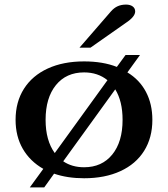

<svg xmlns="http://www.w3.org/2000/svg" viewBox="-20 -768 734 838"><path d="M645 -245Q645 -167 609 -109.5Q573 -52 505.5 -21Q438 10 347 10Q274 10 216 -10L173 50H110L169 -31Q111 -64 79.5 -118.5Q48 -173 48 -245Q48 -323 84.5 -380.5Q121 -438 188.5 -469Q256 -500 347 -500Q429 -500 490 -476L528 -528H591L536 -452Q589 -420 617 -367Q645 -314 645 -245ZM219 -100 449 -418Q407 -452 347 -452Q269 -452 224 -396.5Q179 -341 179 -245Q179 -155 219 -100ZM515 -245Q515 -326 483 -378L256 -64Q294 -38 347 -38Q425 -38 470 -93.5Q515 -149 515 -245ZM464 -718Q478 -734 494 -741Q510 -748 530 -748Q548 -748 559 -740Q570 -732 570 -718Q570 -695 529 -668L375 -560H327Z"/></svg>

Font: Fahkwang SemiBold
Style: Regular
Weight: 600
Designer: Suppakit Chalermlarp | Katatrad Co.,Ltd.
Foundry: Cadson Demak Co.,Ltd.
Version: Version 1.000; ttfautohint (v1.6)